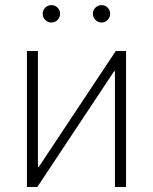

<svg xmlns="http://www.w3.org/2000/svg" viewBox="-20 -746 610 766"><path d="M482.9 0H438.5V-461.4H435.1L128.9 0H87.4V-542.5H131.3V-80.1H134.8L441.9 -542.5H482.9ZM385.3 -656.2Q371.1 -656.2 360.8 -666.5Q350.6 -676.8 350.6 -691.4Q350.6 -705.6 360.8 -715.6Q371.1 -725.6 385.3 -725.6Q399.4 -725.6 409.4 -715.6Q419.4 -705.6 419.4 -691.4Q419.4 -676.8 409.4 -666.5Q399.4 -656.2 385.3 -656.2ZM185.5 -656.2Q170.9 -656.2 160.6 -666.5Q150.4 -676.8 150.4 -691.4Q150.4 -705.6 160.6 -715.6Q170.9 -725.6 185.5 -725.6Q199.7 -725.6 209.7 -715.6Q219.7 -705.6 219.7 -691.4Q219.7 -676.8 209.7 -666.5Q199.7 -656.2 185.5 -656.2Z"/></svg>

Font: Inter 16pt ExtraLight
Style: Regular
Weight: 250
Version: Version 4.001;git-66647c0bb